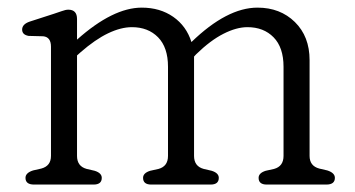

<svg xmlns="http://www.w3.org/2000/svg" viewBox="-20 -496 953 516"><path d="M187 -445V-389.5Q283.5 -475.5 361 -475.5Q410 -475.5 445.5 -450.8Q481 -426 494.5 -383Q590 -475.5 672 -475.5Q733 -475.5 772.5 -436.8Q812 -398 812 -334.5V-77Q812 -50 838 -43L859.5 -38Q880 -31.5 880 -18Q880 0 857 0H697Q675 0 675 -18Q675 -31 694 -37L716.5 -42Q742 -49 742 -77V-316.5Q742 -368.5 715.2 -395.8Q688.5 -423 645 -423Q615.5 -423 580.5 -405.2Q545.5 -387.5 507 -350L501.5 -344Q501.5 -339.5 501.5 -334.5V-77Q501.5 -49 527.5 -42L549 -37Q568 -31 568 -18Q568 0 546 0H386.5Q364.5 0 364.5 -18Q364.5 -31 383.5 -37L406 -42Q431.5 -49 431.5 -77V-316.5Q431.5 -368.5 404.8 -395.8Q378 -423 334.5 -423Q305 -423 270.5 -406.5Q236 -390 196.5 -355.5L187 -347V-77Q187 -49 213 -42L234.5 -37Q253.5 -31 253.5 -18Q253.5 0 231.5 0H71.5Q48.5 0 48.5 -18Q48.5 -31.5 69 -38L91 -43Q117 -50 117 -77V-370.5Q117 -396.5 96 -398.5L57 -399.5Q39.5 -402.5 39.5 -416.5Q39.5 -431 60 -438L125 -459Q136 -462.5 146.2 -466.2Q156.5 -470 163.5 -470Q187 -470 187 -445Z"/></svg>

Font: Fraunces 9pt SuperSoft Light
Style: Regular
Weight: 300
Version: Version 1.000;[b76b70a41]